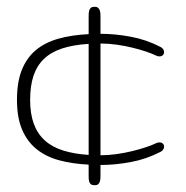

<svg xmlns="http://www.w3.org/2000/svg" viewBox="-20 -484 550 569"><path d="M277.8 30.8Q277.8 38.1 277.6 44.2Q277.3 50.3 275.6 54.9Q273.9 59.6 270.5 62.3Q267.1 64.9 260.7 64.9Q253.4 64.9 249.8 62.3Q246.1 59.6 244.6 54.9Q243.2 50.3 242.9 44.4Q242.7 38.6 242.7 32.2V3.9Q194.3 1.5 155.3 -9Q116.2 -19.5 88.4 -42Q60.5 -64.5 45.4 -100.1Q30.3 -135.7 30.3 -188Q30.3 -240.2 44.4 -276.1Q58.6 -312 85.7 -335Q112.8 -357.9 152.3 -369.1Q191.9 -380.4 242.7 -382.8V-429.2Q242.7 -436.5 242.9 -442.6Q243.2 -448.7 244.6 -453.6Q246.1 -458.5 249.8 -461.2Q253.4 -463.9 260.7 -463.9Q267.1 -463.9 270.5 -460.9Q273.9 -458 275.6 -453.4Q277.3 -448.7 277.6 -442.6Q277.8 -436.5 277.8 -430.2V-383.8H278.3Q321.3 -383.8 367.4 -375.2Q413.6 -366.7 456.1 -344.7Q461.4 -341.8 463.9 -337.6Q466.3 -333.5 466.3 -329.6Q466.3 -324.2 462.6 -320.6Q459 -316.9 452.6 -316.9Q447.3 -316.9 442.4 -319.3Q430.7 -325.2 412.4 -331.3Q394 -337.4 372.1 -342.8Q350.1 -348.1 325.9 -351.6Q301.8 -355 278.3 -355H277.8V-23.9Q301.3 -23.9 325.4 -27.3Q349.6 -30.8 371.6 -36.1Q393.6 -41.5 412.1 -47.6Q430.7 -53.7 442.4 -59.6Q447.3 -62 452.6 -62Q459 -62 462.6 -58.3Q466.3 -54.7 466.3 -49.3Q466.3 -45.4 463.9 -41.3Q461.4 -37.1 456.1 -34.2Q413.6 -12.2 367.4 -3.7Q321.3 4.9 278.3 4.9H277.8ZM69.3 -188Q69.3 -147 80.1 -117.4Q90.8 -87.9 112.5 -68.1Q134.3 -48.3 166.7 -38.1Q199.2 -27.8 242.7 -24.9V-354Q196.3 -351.1 163.3 -340.1Q130.4 -329.1 109.6 -308.8Q88.9 -288.6 79.1 -258.8Q69.3 -229 69.3 -188Z"/></svg>

Font: Gruppo
Style: Regular
Weight: 400
Foundry: Vernon Adams
Version: Version 1.000